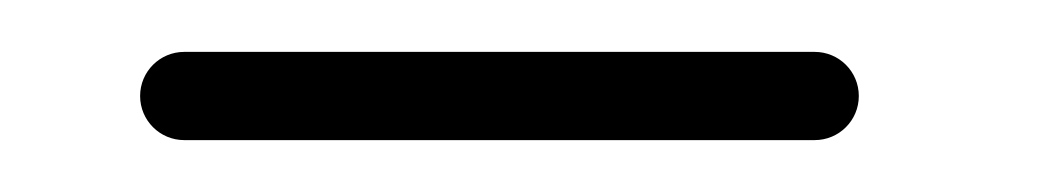

<svg xmlns="http://www.w3.org/2000/svg" viewBox="-20 -187 410 74"><path d="M294 -167H51C41.6 -167 34 -159.4 34 -150C34 -140.6 41.6 -133 51 -133H294C303.4 -133 311 -140.6 311 -150C311 -159.4 303.4 -167 294 -167Z"/></svg>

Font: LetsTrace
Style: basic
Weight: 500
Version: Version 002.000